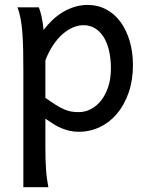

<svg xmlns="http://www.w3.org/2000/svg" viewBox="-20 -528 611 787"><path d="M75.7 -236.8Q75.7 -282.2 75 -321Q74.2 -359.9 71.8 -392.3Q69.3 -424.8 64.5 -451.2Q59.6 -477.5 51.3 -498H139.2Q144.5 -485.4 149.9 -462.2Q155.3 -439 158.7 -405.3Q175.8 -427.7 196 -446.8Q216.3 -465.8 239 -479.2Q261.7 -492.7 286.9 -500.2Q312 -507.8 339.4 -507.8Q380.9 -507.8 415.3 -489.5Q449.7 -471.2 473.9 -438.2Q498 -405.3 511.5 -360.1Q524.9 -314.9 524.9 -261.2Q524.9 -198.7 507.3 -148.2Q489.7 -97.7 459.7 -62Q429.7 -26.4 389.2 -7.1Q348.6 12.2 302.7 12.2Q283.2 12.2 265.9 8.3Q248.5 4.4 232.2 -2.4Q215.8 -9.3 199.7 -19.3Q183.6 -29.3 166 -41.5V73.2Q166 102.5 166.7 126.2Q167.5 149.9 168.9 169.9Q170.4 189.9 172.9 206.8Q175.3 223.6 178.2 239.3H75.7ZM302.7 -68.4Q328.6 -68.4 352.3 -80.6Q376 -92.8 394.3 -116Q412.6 -139.2 423.6 -172.1Q434.6 -205.1 434.6 -246.6Q434.6 -287.1 427 -320.1Q419.4 -353 404.8 -376.2Q390.1 -399.4 369.4 -412.1Q348.6 -424.8 322.3 -424.8Q301.3 -424.8 279.3 -415.5Q257.3 -406.2 236.6 -388.2Q215.8 -370.1 197.8 -343Q179.7 -315.9 166 -280.8V-127Q190.9 -109.4 209.2 -97.9Q227.5 -86.4 242.7 -79.8Q257.8 -73.2 271.7 -70.8Q285.6 -68.4 302.7 -68.4Z"/></svg>

Font: Andika DR AuSIL
Style: Regular
Weight: 400
Designer: Annie Olsen & Victor Gaultney
Foundry: SIL International
Version: Version 0.003